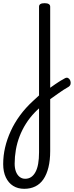

<svg xmlns="http://www.w3.org/2000/svg" viewBox="-123 -535 464 1205"><path d="M160 40Q175 28 191 16.5Q207 5 223 -6Q239 -17 254 -26.5Q269 -36 283 -43Q295 -50 304 -45.5Q313 -41 317.5 -30.5Q322 -20 320 -8.5Q318 3 307 10Q292 18 275.5 29Q259 40 240.5 53Q222 66 204 79Q186 92 169 104ZM29 650Q-11 650 -40.5 631.5Q-70 613 -86.5 578Q-103 543 -103 495Q-103 442 -91 390.5Q-79 339 -55.5 287.5Q-32 236 3 188.5Q38 141 85 98Q94 89 103.5 81Q113 73 122 64V-493Q122 -504 130.5 -509.5Q139 -515 157 -515Q174 -515 183 -509.5Q192 -504 192 -493V413Q192 471 181 515.5Q170 560 149.5 590Q129 620 98.5 635Q68 650 29 650ZM35 587Q56 587 72 576.5Q88 566 99.5 545Q111 524 116.5 493Q122 462 122 421V145Q116 151 109 157Q102 163 96 170Q64 203 40 241Q16 279 0 320.5Q-16 362 -23.5 405.5Q-31 449 -31 492Q-31 521 -23 542Q-15 563 0 575Q15 587 35 587Z"/></svg>

Font: Playwrite BR Light
Style: Regular
Weight: 300
Version: Version 1.003